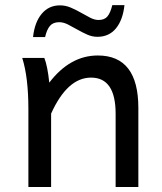

<svg xmlns="http://www.w3.org/2000/svg" viewBox="-20 -743 645 763"><path d="M529.8 0H439.5V-291Q439.5 -434.6 341.8 -434.6Q247.6 -434.6 183.1 -291.5V0H92.8V-309.1Q92.8 -435.5 68.4 -512.7H156.2Q168.9 -481 175.8 -414.6Q258.3 -522.5 368.7 -522.5Q529.8 -522.5 529.8 -314ZM159.2 -595.7H111.3Q117.7 -654.8 145.8 -688.2Q173.8 -721.7 218.3 -721.7Q240.7 -721.7 261.7 -712.6Q282.7 -703.6 301.8 -692.6Q320.8 -681.6 338.4 -672.6Q356 -663.6 371.6 -663.6Q395.5 -663.6 407.2 -678Q418.9 -692.4 426.3 -722.7H474.6Q468.3 -663.6 440.7 -630.1Q413.1 -596.7 367.2 -596.7Q346.2 -596.7 326.2 -605.7Q306.2 -614.7 286.9 -625.7Q267.6 -636.7 249.8 -645.8Q231.9 -654.8 215.3 -654.8Q190.9 -654.8 178.5 -640.1Q166 -625.5 159.2 -595.7Z"/></svg>

Font: Cadman
Style: Regular
Weight: 400
Designer: Paul James MIller
Foundry: High-Logic / Made with FontCreator
Version: Version 2.114;March 28, 2021;FontCreator 13.0.0.2683 64-bit